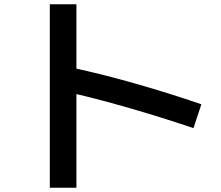

<svg xmlns="http://www.w3.org/2000/svg" viewBox="-20 -811 1040 902"><path d="M889 -209Q732 -262 578.5 -306Q425 -350 288 -381L319 -493Q463 -462 620.5 -417Q778 -372 926 -321ZM214 71V-791H339V71Z"/></svg>

Font: M PLUS 1 Code SemiBold
Style: Regular
Weight: 600
Designer: Coji Morishita
Foundry: UNDERFOREST DESIGN
Version: Version 1.005